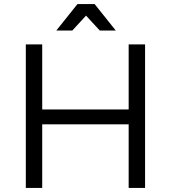

<svg xmlns="http://www.w3.org/2000/svg" viewBox="-20 -917 834 937"><path d="M399.9 -840.8 333 -768.1H254.9L357.9 -897H441.9L544.9 -768.1H466.8ZM607.9 -700.2H688V0H607.9V-310.1H186V0H106V-700.2H186V-382.8H607.9Z"/></svg>

Font: Montserrat-Arabic Light
Style: Regular
Weight: 300
Designer: Mohamed Gaber
Foundry: Kief Type Foundry
Version: Version 5.008;PS 005.008;hotconv 1.0.88;makeotf.lib2.5.64775